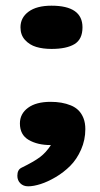

<svg xmlns="http://www.w3.org/2000/svg" viewBox="-20 -503 353 675"><path d="M52 -407Q52 -441 80.5 -462Q109 -483 161 -483Q270 -483 270 -407Q270 -365 242 -348Q214 -331 161 -331Q131 -331 107.5 -338Q84 -345 68 -362.5Q52 -380 52 -407ZM50 -69Q50 -103 78.5 -124Q107 -145 158 -145Q178 -145 195.5 -142Q213 -139 229 -132.5Q245 -126 256 -115Q267 -104 273.5 -87.5Q280 -71 280 -49Q280 -11 265 23Q250 57 227 80Q204 103 176 119.5Q148 136 123 144Q98 152 79 152Q62 152 51.5 141.5Q41 131 41 115Q41 94 55 87Q100 65 121 49Q142 33 159 7H158Q112 7 81 -11Q50 -29 50 -69Z"/></svg>

Font: Coiny
Style: Regular
Weight: 400
Version: Version 001.001